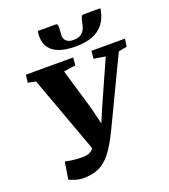

<svg xmlns="http://www.w3.org/2000/svg" viewBox="-174 -1106 1096 1246"><g transform="rotate(-20 374.0 -483.5)"><path d="M186 16Q159 16 132.2 7.5Q105.5 -1 89.5 -8.5L108.5 -127Q128 -122.5 150 -119.5Q172 -116.5 191.8 -115.2Q211.5 -114 224 -114Q242.5 -114 258.2 -117Q274 -120 287.2 -129.2Q300.5 -138.5 312 -156.8Q323.5 -175 334 -205.5L317.5 -114L111 -679L57.5 -690L64 -743H391L386 -690L304 -678L388.5 -392L433.5 -206.5L387.5 -209.5L454 -368.5L591.5 -677L511.5 -690L517 -743H748L741 -690L682.5 -679L462.5 -218.5Q431.5 -153.5 402.5 -108.8Q373.5 -64 342.2 -36.2Q311 -8.5 273.2 3.8Q235.5 16 186 16ZM357.5 -983Q366 -983 369 -976.5Q372 -970 371.5 -961Q371.5 -949.5 369.8 -932Q368 -914.5 368 -903Q367.5 -879 383.8 -864Q400 -849 430.5 -849Q469 -849 488 -864.5Q507 -880 514.5 -902.5Q522 -925 525.5 -945.5Q528 -959 532.8 -971Q537.5 -983 548.5 -983H665Q665 -979 664.8 -975Q664.5 -971 663.5 -967.5Q653 -915 625 -878.5Q597 -842 549.2 -823.2Q501.5 -804.5 430 -804.5Q363.5 -804.5 319.2 -820.5Q275 -836.5 252.8 -867.8Q230.5 -899 230.5 -943.5Q230.5 -952.5 231 -962.5Q231.5 -972.5 235 -983Z"/></g></svg>

Font: Merriweather 20pt Black
Style: Italic
Weight: 900
Italic angle: -7.8°
Version: Version 2.101